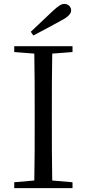

<svg xmlns="http://www.w3.org/2000/svg" viewBox="-20 -965 445 985"><path d="M138 -802 151 -783C199 -808 246 -833 291 -858C332 -879 345 -896 345 -912C345 -930 330 -945 310 -945C294 -945 278 -934 248 -906C214 -874 176 -838 138 -802ZM53 -698 156 -690C158 -591 158 -491 158 -391V-337C158 -236 158 -137 156 -39L53 -30V0H352V-30L248 -39C246 -137 246 -237 246 -337V-391C246 -492 246 -592 248 -690L352 -698V-728H53Z"/></svg>

Font: Noto Serif CJK TC
Style: Regular
Weight: 400
Designer: Ryoko NISHIZUKA 西塚涼子 (kana & ideographs); Frank Grießhammer (Latin, Greek & Cyrillic); Wenlong ZHANG 张文龙 (bopomofo); San
Foundry: Adobe
Version: Version 2.001;hotconv 1.1.0;makeotfexe 2.6.0